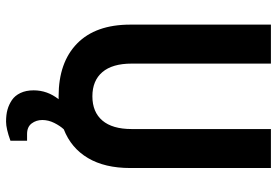

<svg xmlns="http://www.w3.org/2000/svg" viewBox="-159 -562 905 627"><g transform="rotate(90 293.5 -248.5)"><path d="M528.7 -680.7V-221.5Q528.7 -138.1 496.1 -83.2Q463.5 -28.2 402.3 -4.3Q391 7.8 381.4 26.9Q371.9 46 371.9 65.8Q371.9 85.6 383.1 100.6Q394.4 115.6 417.5 115.6H439.6V169.9Q400.1 184.2 377.3 184.2Q354.5 184.2 338.2 179.6Q321.9 175.1 307.1 165.3Q292.4 155.5 283.7 137.3Q275 119 275 94.3Q275 49.1 304.1 12.6H294.5Q183.8 12.6 122.1 -47.8Q60.4 -108.2 60.4 -221.5V-680.7H187.7V-225.9Q187.7 -162.9 215.5 -130.3Q243.3 -97.7 294.5 -97.7Q345.8 -97.7 373.6 -130.3Q401.4 -162.9 401.4 -225.9V-680.7Z"/></g></svg>

Font: Puralecka Narrow
Style: Bold
Weight: 700
Designer: Hector Gatti, Marcela Romero, Pablo Cosgaya and Nicolas Silva
Version: Version 1.004;PS 001.004;hotconv 1.0.70;makeotf.lib2.5.58329